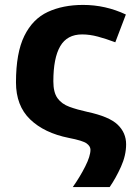

<svg xmlns="http://www.w3.org/2000/svg" viewBox="-20 -576 538 781"><path d="M318 -556Q409 -556 492 -517L449 -404Q412 -418 378.5 -427Q345 -436 314 -436Q253 -436 225 -388Q197 -340 197 -245Q197 -200 214 -176.5Q231 -153 262.5 -141.5Q294 -130 335 -121Q424 -102 458.5 -69Q493 -36 493 11Q493 56 472 102.5Q451 149 426 185H276Q305 144 326.5 101.5Q348 59 348 33Q348 19 332.5 7.5Q317 -4 260 -15Q160 -35 102.5 -90.5Q45 -146 45 -241Q45 -361 79 -430Q113 -499 174.5 -527.5Q236 -556 318 -556Z"/></svg>

Font: Noto Sans IKEA
Style: Bold
Weight: 600
Designer: Monotype Design Team
Foundry: Monotype Imaging Inc.
Version: Version 2.001